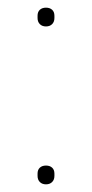

<svg xmlns="http://www.w3.org/2000/svg" viewBox="-20 -469 240 501"><path d="M100 -400Q90 -400 84 -406Q78 -412 78 -422V-428Q78 -438 84 -443.5Q90 -449 100 -449Q110 -449 116 -443.5Q122 -438 122 -428V-422Q122 -412 116 -406Q110 -400 100 -400ZM100 12Q90 12 84 6Q78 0 78 -10V-16Q78 -26 84 -31.5Q90 -37 100 -37Q110 -37 116 -31.5Q122 -26 122 -16V-10Q122 0 116 6Q110 12 100 12Z"/></svg>

Font: Sofia Sans Thin
Style: Regular
Weight: 250
Designer: Botio Nikoltchev, Ani Petrova
Foundry: lettersoup
Version: Version 4.101